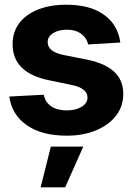

<svg xmlns="http://www.w3.org/2000/svg" viewBox="-20 -573 569 826"><path d="M497.6 -390.1 359.4 -381.8Q353.5 -409.2 329.6 -427.2Q305.7 -445.3 267.6 -445.3Q231.9 -445.3 208.5 -430.4Q185.1 -415.5 185.1 -391.6Q185.1 -350.6 253.4 -336.4L352.5 -316.9Q432.1 -300.8 471.2 -264.4Q510.3 -228 510.3 -169.4Q510.3 -115.2 479 -75.2Q447.8 -34.7 392.6 -12Q337.4 10.7 267.6 10.7Q160.2 10.7 95.5 -34.2Q30.8 -79.1 20 -157.7L168 -165.5Q175.3 -132.3 200.9 -115.2Q226.6 -98.1 267.6 -98.1Q306.6 -98.1 331.5 -113.8Q356.4 -129.4 356.4 -153.3Q356.4 -194.3 286.1 -208L191.9 -227.5Q34.2 -259.3 34.2 -382.8Q34.2 -435.1 63 -473.6Q92.3 -511.7 144 -532.2Q195.8 -552.7 265.6 -552.7Q367.7 -552.7 427.5 -509.5Q487.3 -466.3 497.6 -390.1ZM260.3 232.9H154.8L198.7 57.6H338.4Z"/></svg>

Font: Inter Tight Stencil
Style: Bold
Weight: 700
Designer: Rasmus Andersson
Foundry: rsms
Version: Version 3.004;Glyphs 3.1.2 (3151)